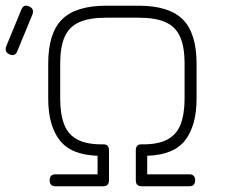

<svg xmlns="http://www.w3.org/2000/svg" viewBox="-89 -653 789 673"><path d="M-55.5 -462.5Q-74 -470.5 -67.5 -490L-14.5 -618.5Q-6.5 -639.5 13 -630.5Q31.5 -622.5 25 -603L-28 -474.5Q-36 -453.5 -55.5 -462.5ZM106 0Q85 0 85 -21Q85 -42 106 -42H253V-107Q159.5 -110 119.8 -162Q80 -214 80 -307V-430Q80 -536.5 128.2 -584.8Q176.5 -633 283 -633H397Q503.5 -633 551.8 -584.8Q600 -536.5 600 -430V-307Q600 -214 560.5 -162Q521 -110 427 -107V-42H574Q595 -42 595 -21Q595 0 574 0H408Q387 0 387 -21V-126Q387 -136 391.5 -141.5Q396 -147 405 -147Q463.5 -146 496.8 -163.5Q530 -181 544 -217Q558 -253 558 -307V-430Q558 -489 542.2 -524.2Q526.5 -559.5 491.2 -575.2Q456 -591 397 -591H283Q224 -591 188.8 -575.2Q153.5 -559.5 137.8 -524.2Q122 -489 122 -430V-307Q122 -253 135.8 -217Q149.5 -181 183 -163.5Q216.5 -146 275 -147Q284 -147 288.5 -141.5Q293 -136 293 -126V-21Q293 0 272 0Z"/></svg>

Font: Jura Light Light
Style: Regular
Weight: 300
Version: Version 5.106